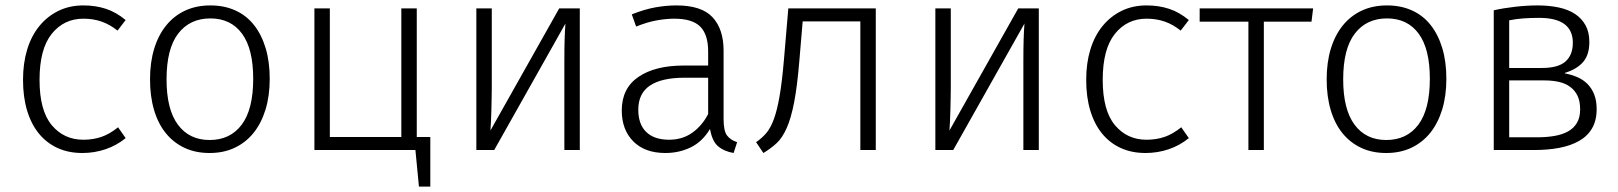

<svg xmlns="http://www.w3.org/2000/svg" viewBox="-20 -554 5976 709"><path d="M414 -441Q385 -464 354.5 -474.5Q324 -485 288 -485Q216 -485 171 -429Q126 -373 126 -259Q126 -146 171 -92Q216 -38 288 -38Q324 -38 354.5 -48.5Q385 -59 416 -84L444 -44Q411 -17 370 -3Q329 11 284 11Q233 11 192.5 -7.5Q152 -26 123.5 -61Q95 -96 80 -146Q65 -196 65 -259Q65 -321 80.5 -371.5Q96 -422 125.5 -458Q155 -494 196 -514Q237 -534 288 -534Q333 -534 371 -521.5Q409 -509 444 -480Z M534 -261Q534 -324 549.5 -374.5Q565 -425 594 -460.5Q623 -496 664 -515Q705 -534 757 -534Q808 -534 849 -515.5Q890 -497 918 -461.5Q946 -426 961 -376Q976 -326 976 -263Q976 -200 960.5 -149.5Q945 -99 916.5 -63.5Q888 -28 847 -8.5Q806 11 754 11Q702 11 661.5 -8Q621 -27 592.5 -62Q564 -97 549 -147.5Q534 -198 534 -261ZM757 -486Q681 -486 638 -430Q595 -374 595 -261Q595 -150 637 -93.5Q679 -37 754 -37Q830 -37 872.5 -93.5Q915 -150 915 -263Q915 -374 873.5 -430Q832 -486 757 -486Z M1198 -523V-48H1462V-523H1519V-48H1569V135H1527L1514 0H1141V-523Z M2121 -523V0H2064V-326Q2064 -376 2065 -408.5Q2066 -441 2068 -467L1805 0H1739V-523H1796V-231Q1796 -214 1795.5 -192Q1795 -170 1794.5 -147.5Q1794 -125 1793 -105Q1792 -85 1791 -72L2045 -523Z M2602 -78Q2574 -31 2531 -10Q2488 11 2437 11Q2361 11 2318.5 -32Q2276 -75 2276 -146Q2276 -228 2337.5 -270Q2399 -312 2505 -312H2595V-364Q2595 -426 2566 -455.5Q2537 -485 2470 -485Q2441 -485 2406.5 -479Q2372 -473 2329 -456L2313 -501Q2361 -520 2401 -527Q2441 -534 2478 -534Q2571 -534 2611.5 -490Q2652 -446 2652 -367V-114Q2652 -71 2664.5 -54Q2677 -37 2702 -29L2689 11Q2654 5 2632 -13.5Q2610 -32 2602 -77ZM2595 -267H2508Q2423 -267 2380 -238Q2337 -209 2337 -149Q2337 -95 2366.5 -66.5Q2396 -38 2451 -38Q2500 -38 2536.5 -64Q2573 -90 2595 -133Z M2772 -29Q2794 -44 2810 -63Q2826 -82 2838 -115Q2850 -148 2859 -200.5Q2868 -253 2875 -335L2891 -523H3214V0H3157V-475H2944L2932 -332Q2924 -235 2912.5 -176Q2901 -117 2885 -81Q2869 -45 2848 -25.5Q2827 -6 2799 11Z M3816 -523V0H3759V-326Q3759 -376 3760 -408.5Q3761 -441 3763 -467L3500 0H3434V-523H3491V-231Q3491 -214 3490.5 -192Q3490 -170 3489.5 -147.5Q3489 -125 3488 -105Q3487 -85 3486 -72L3740 -523Z M4340 -441Q4311 -464 4280.5 -474.5Q4250 -485 4214 -485Q4142 -485 4097 -429Q4052 -373 4052 -259Q4052 -146 4097 -92Q4142 -38 4214 -38Q4250 -38 4280.5 -48.5Q4311 -59 4342 -84L4370 -44Q4337 -17 4296 -3Q4255 11 4210 11Q4159 11 4118.5 -7.5Q4078 -26 4049.5 -61Q4021 -96 4006 -146Q3991 -196 3991 -259Q3991 -321 4006.5 -371.5Q4022 -422 4051.5 -458Q4081 -494 4122 -514Q4163 -534 4214 -534Q4259 -534 4297 -521.5Q4335 -509 4370 -480Z M4590 0V-474H4410V-523H4829L4823 -474H4647V0Z M4879 -261Q4879 -324 4894.5 -374.5Q4910 -425 4939 -460.5Q4968 -496 5009 -515Q5050 -534 5102 -534Q5153 -534 5194 -515.5Q5235 -497 5263 -461.5Q5291 -426 5306 -376Q5321 -326 5321 -263Q5321 -200 5305.5 -149.5Q5290 -99 5261.5 -63.5Q5233 -28 5192 -8.5Q5151 11 5099 11Q5047 11 5006.5 -8Q4966 -27 4937.5 -62Q4909 -97 4894 -147.5Q4879 -198 4879 -261ZM5102 -486Q5026 -486 4983 -430Q4940 -374 4940 -261Q4940 -150 4982 -93.5Q5024 -37 5099 -37Q5175 -37 5217.5 -93.5Q5260 -150 5260 -263Q5260 -374 5218.5 -430Q5177 -486 5102 -486Z M5496 -516Q5531 -524 5575 -529Q5619 -534 5658 -534Q5700 -534 5735.5 -526.5Q5771 -519 5796 -502.5Q5821 -486 5835 -460.5Q5849 -435 5849 -399Q5849 -351 5825.5 -324.5Q5802 -298 5759 -285V-283Q5784 -278 5805 -269Q5826 -260 5842 -244Q5858 -228 5867 -205Q5876 -182 5876 -151Q5876 -109 5859 -80Q5842 -51 5811 -33.5Q5780 -16 5738 -8Q5696 0 5645 0H5496ZM5553 -257V-47H5656Q5691 -47 5720 -52Q5749 -57 5770 -68.5Q5791 -80 5803 -100Q5815 -120 5815 -150Q5815 -180 5805.5 -200Q5796 -220 5778.5 -233Q5761 -246 5737 -251.5Q5713 -257 5684 -257ZM5553 -303H5674Q5734 -303 5761 -327Q5788 -351 5788 -396Q5788 -488 5664 -488Q5631 -488 5604.5 -486Q5578 -484 5553 -479Z"/></svg>

Font: Jldddboxgfspflltxgxzjzlszac
Style: Regular
Weight: 300
Designer: Carrois Corporate & Edenspiekermann
Foundry: Carrois Corporate GbR & Edenspiekermann AG
Version: Version 2.001